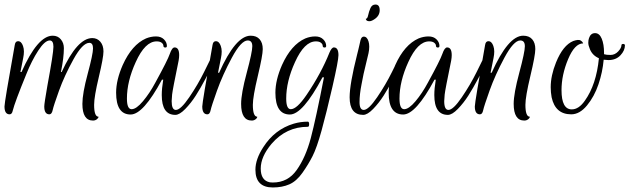

<svg xmlns="http://www.w3.org/2000/svg" viewBox="-54 -499 2767 838"><path d="M-12 0Q-34.4 0 -34.4 -34.4Q-34.4 -52.8 10.4 -302.4Q12.8 -319.2 24.8 -319.2Q39.2 -319.2 46.4 -298.4Q50.4 -287.2 50.4 -274Q50.4 -260.8 47.2 -245.6L35.2 -184.8H40Q110.4 -343.2 176 -343.2Q198.4 -343.2 211.6 -327.2Q224.8 -311.2 224.8 -288.8Q224.8 -247.2 212 -184.8H215.2Q283.2 -332.8 348.8 -332.8Q370.4 -332.8 384 -316.8Q397.6 -300.8 397.6 -274.4Q397.6 -248 377.2 -162.4Q356.8 -76.8 356.8 -41.6Q356.8 10.4 376 10.4Q376 16 368.8 21.6Q361.6 27.2 352 27.2Q305.6 27.2 305.6 -45.6Q305.6 -91.2 328.8 -177.2Q352 -263.2 352 -287.6Q352 -312 336 -312Q306.4 -312 266.8 -240.4Q227.2 -168.8 203.6 -103.2Q180 -37.6 176 -18.8Q172 0 161.6 0Q139.2 0 139.2 -34.4Q139.2 -47.2 152.8 -124.8Q179.2 -267.2 179.2 -294.8Q179.2 -322.4 163.2 -322.4Q141.6 -322.4 112.8 -278Q84 -233.6 60.8 -175.2Q10.4 -52 1.6 -16Q-1.6 0 -12 0Z M516 0.8Q452.8 0.8 452.8 -94.4Q452.8 -149.6 481.6 -215.2Q521.6 -304 583.2 -331.2Q604.8 -340 626.8 -340Q648.8 -340 661.6 -327.2Q674.4 -314.4 674.4 -298.4Q674.4 -291.2 666.8 -291.6Q659.2 -292 659.2 -299.2Q659.2 -306.4 651.6 -312.4Q644 -318.4 629.6 -318.4Q579.2 -318.4 538.4 -228Q500 -144 500 -68.8Q500 -22.4 520.4 -22.4Q540.8 -22.4 570 -57.2Q599.2 -92 624 -138.4Q677.6 -236 687.2 -264Q696.8 -292 708 -292Q728 -292 728 -258.4Q728 -248 725.6 -234.4Q699.2 -106.4 697.2 -86.4Q695.2 -66.4 695.2 -57.6Q695.2 -19.2 713.6 -19.2Q734.4 -19.2 772 -74.4Q809.6 -129.6 836.8 -184.8L864 -240H885.6Q880.8 -230.4 873.2 -214Q865.6 -197.6 843.2 -155.6Q820.8 -113.6 800.4 -81.6Q780 -49.6 754.8 -23.6Q729.6 2.4 711.2 2.4Q652 2.4 652 -84Q652 -112.8 658.4 -151.2H652.8Q571.2 0.8 516 0.8Z M851.2 0Q828.8 0 828.8 -34.4Q828.8 -52.8 873.6 -302.4Q876 -319.2 888 -319.2Q902.4 -319.2 909.6 -298.4Q913.6 -287.2 913.6 -274Q913.6 -260.8 910.4 -245.6L897.6 -181.6H902.4Q974.4 -343.2 1040 -343.2Q1065.6 -343.2 1079.2 -327.6Q1092.8 -312 1092.8 -284.8Q1092.8 -257.6 1071.2 -167.2Q1049.6 -76.8 1049.6 -41.6Q1049.6 10.4 1068.8 10.4Q1068.8 16 1061.6 21.6Q1054.4 27.2 1044.8 27.2Q998.4 27.2 998.4 -45.6Q998.4 -90.4 1022.8 -181.2Q1047.2 -272 1047.2 -297.2Q1047.2 -322.4 1027.2 -322.4Q998.4 -322.4 958 -247.2Q917.6 -172 893.2 -103.6Q868.8 -35.2 865.2 -17.6Q861.6 0 851.2 0Z M1403.2 -292Q1423.2 -292 1423.2 -258.4Q1423.2 -234.4 1396.8 -119.6Q1370.4 -4.8 1349.6 70.4Q1328.8 145.6 1310.4 182Q1292 218.4 1266 255.2Q1240 292 1208.8 305.6Q1177.6 319.2 1136.8 319.2Q1060.8 319.2 1060.8 241.6Q1060.8 196 1095.2 143.2Q1144.8 65.6 1228 40.8Q1257.6 32 1289.6 32Q1295.2 32 1295.2 43.2Q1295.2 54.4 1289.6 54.4Q1195.2 54.4 1131.2 128.8Q1084 184.8 1084 236.8Q1084 288.8 1124 296.8L1136.8 297.6Q1202.4 297.6 1240.8 243.2Q1280 188 1302.4 104Q1324.8 19.2 1360 -161.6H1353.6Q1267.2 0.8 1211.2 0.8Q1148 0.8 1148 -94.4Q1148 -149.6 1176.8 -215.2Q1216.8 -304 1278.4 -331.2Q1300 -340 1322 -340Q1344 -340 1356.8 -327.2Q1369.6 -314.4 1369.6 -298.4Q1369.6 -291.2 1362 -291.6Q1354.4 -292 1354.4 -299.2Q1354.4 -306.4 1346.8 -312.4Q1339.2 -318.4 1324.8 -318.4Q1274.4 -318.4 1233.6 -228Q1195.2 -144 1195.2 -68.8Q1195.2 -22.4 1215.2 -22.4Q1241.6 -22.4 1284 -84.8Q1348 -179.2 1384 -269.6Q1393.6 -292 1403.2 -292Z M1584.8 -479.2Q1603.2 -479.2 1603.2 -454.4Q1603.2 -429.6 1579.2 -414.4Q1567.2 -406.4 1558.4 -406.4Q1545.6 -406.4 1543.2 -414.4L1542.4 -416.8Q1549.6 -416.8 1552.8 -432.4Q1556 -448 1562.8 -463.6Q1569.6 -479.2 1584.8 -479.2ZM1533.6 -19.2Q1554.4 -19.2 1592 -74.4Q1629.6 -129.6 1656.8 -184.8L1684 -240H1705.6Q1700.8 -230.4 1693.2 -214Q1685.6 -197.6 1663.2 -155.6Q1640.8 -113.6 1620.4 -81.6Q1600 -49.6 1574.8 -23.6Q1549.6 2.4 1531.2 2.4Q1472 2.4 1472 -74.4Q1472 -132 1504.8 -261.6Q1508 -275.2 1510 -282.4Q1512 -289.6 1514.4 -301.2Q1516.8 -312.8 1519.2 -322.4Q1523.2 -339.2 1533.6 -339.2Q1548 -339.2 1554.4 -318.4Q1557.6 -308.8 1557.6 -295.2Q1557.6 -281.6 1554.4 -266.8Q1551.2 -252 1544 -223.2Q1536.8 -194.4 1532.8 -176Q1528.8 -157.6 1524 -131.2Q1515.2 -87.2 1515.2 -53.2Q1515.2 -19.2 1533.6 -19.2Z M1705.6 0.8Q1642.4 0.8 1642.4 -94.4Q1642.4 -149.6 1671.2 -215.2Q1711.2 -304 1772.8 -331.2Q1794.4 -340 1816.4 -340Q1838.4 -340 1851.2 -327.2Q1864 -314.4 1864 -298.4Q1864 -291.2 1856.4 -291.6Q1848.8 -292 1848.8 -299.2Q1848.8 -306.4 1841.2 -312.4Q1833.6 -318.4 1819.2 -318.4Q1768.8 -318.4 1728 -228Q1689.6 -144 1689.6 -68.8Q1689.6 -22.4 1710 -22.4Q1730.4 -22.4 1759.6 -57.2Q1788.8 -92 1813.6 -138.4Q1867.2 -236 1876.8 -264Q1886.4 -292 1897.6 -292Q1917.6 -292 1917.6 -258.4Q1917.6 -248 1915.2 -234.4Q1888.8 -106.4 1886.8 -86.4Q1884.8 -66.4 1884.8 -57.6Q1884.8 -19.2 1903.2 -19.2Q1924 -19.2 1961.6 -74.4Q1999.2 -129.6 2026.4 -184.8L2053.6 -240H2075.2Q2070.4 -230.4 2062.8 -214Q2055.2 -197.6 2032.8 -155.6Q2010.4 -113.6 1990 -81.6Q1969.6 -49.6 1944.4 -23.6Q1919.2 2.4 1900.8 2.4Q1841.6 2.4 1841.6 -84Q1841.6 -112.8 1848 -151.2H1842.4Q1760.8 0.8 1705.6 0.8Z M2040.8 0Q2018.4 0 2018.4 -34.4Q2018.4 -52.8 2063.2 -302.4Q2065.6 -319.2 2077.6 -319.2Q2092 -319.2 2099.2 -298.4Q2103.2 -287.2 2103.2 -274Q2103.2 -260.8 2100 -245.6L2087.2 -181.6H2092Q2164 -343.2 2229.6 -343.2Q2255.2 -343.2 2268.8 -327.6Q2282.4 -312 2282.4 -284.8Q2282.4 -257.6 2260.8 -167.2Q2239.2 -76.8 2239.2 -41.6Q2239.2 10.4 2258.4 10.4Q2258.4 16 2251.2 21.6Q2244 27.2 2234.4 27.2Q2188 27.2 2188 -45.6Q2188 -90.4 2212.4 -181.2Q2236.8 -272 2236.8 -297.2Q2236.8 -322.4 2216.8 -322.4Q2188 -322.4 2147.6 -247.2Q2107.2 -172 2082.8 -103.6Q2058.4 -35.2 2054.8 -17.6Q2051.2 0 2040.8 0Z M2396.8 -105.6Q2396.8 -21.6 2441.6 -21.6Q2472 -21.6 2498.4 -59.2Q2548.8 -129.6 2560 -244.8Q2532 -256.8 2520.8 -284Q2513.6 -300.8 2513.6 -312.4Q2513.6 -324 2516.8 -332.8Q2524 -354.4 2543.2 -354.4Q2562.4 -354.4 2572.4 -330Q2582.4 -305.6 2582.4 -268Q2582.4 -265.6 2582.4 -262.4Q2592 -259.2 2610.8 -259.2Q2629.6 -259.2 2644 -274.4Q2658.4 -289.6 2658.4 -302.4Q2658.4 -305.6 2662.4 -306.8Q2666.4 -308 2670 -306.4Q2673.6 -304.8 2673.6 -301.6Q2673.6 -278.4 2654 -257.6Q2634.4 -236.8 2601.6 -236.8Q2593.6 -236.8 2580.8 -238.4Q2576 -184 2558 -130.8Q2540 -77.6 2508 -38.8Q2476 0 2439.2 0Q2369.6 0 2353.6 -74.4Q2349.6 -96 2349.6 -118.4Q2349.6 -168.8 2372.8 -226.4Q2403.2 -301.6 2448 -320Q2471.2 -328 2480 -322.4Q2488.8 -316.8 2491.2 -309.6Q2454.4 -309.6 2425.6 -240.8Q2396.8 -172 2396.8 -105.6Z"/></svg>

Font: Rouge Script
Style: Regular
Weight: 400
Designer: Sabrina Mariela Lopez
Foundry: Typesenses
Version: Version 1.003